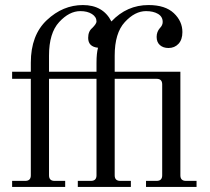

<svg xmlns="http://www.w3.org/2000/svg" viewBox="-20 -740 830 760"><path d="M28 0V-24H80Q102 -24 102 -46V-428H28V-456H102V-492Q102 -601 165.5 -660.5Q229 -720 308 -720Q388 -720 421 -655Q482 -720 568 -720Q634 -720 668 -688Q702 -656 702 -613Q702 -583 686.5 -566.5Q671 -550 647 -550Q626 -550 613 -561.5Q600 -573 600 -594Q600 -614 613 -629Q624 -640 624 -653Q624 -674 605.5 -685Q587 -696 558 -696Q514 -696 474 -652.5Q434 -609 434 -520V-456H694V-46Q694 -24 716 -24H758V0H558V-24H600Q622 -24 622 -46V-406Q622 -428 600 -428H434V-46Q434 -24 456 -24H498V0H288V-24H340Q362 -24 362 -46V-428H174V-46Q174 -24 196 -24H238V0ZM174 -456H362V-492Q362 -529 368 -551Q329 -555 329 -590Q329 -616 345 -629Q362 -646 362 -655Q362 -673 344 -684.5Q326 -696 298 -696Q254 -696 214 -652.5Q174 -609 174 -520Z"/></svg>

Font: Old Standard TT
Style: Regular
Weight: 400
Designer: Alexey Kryukov <alexios@thessalonica.org.ru>
Version: Version 2.2